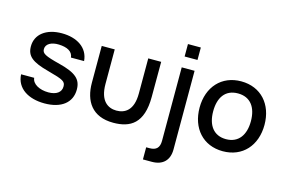

<svg xmlns="http://www.w3.org/2000/svg" viewBox="-115 -1001 2267 1513"><g transform="rotate(15 1018.0 -245.0)"><path d="M276.5 14.5C413 14.5 495.5 -49.5 495.5 -156.5C495.5 -240 449 -281.5 313 -316.5C186.5 -348.5 162 -362.5 162 -398.5C162 -439.5 205 -465.5 268.5 -463C334.5 -460.5 380.5 -438.5 385.5 -388.5H492.5C484.5 -496 391.5 -555 267.5 -555C140.5 -555 57.5 -491 57.5 -393C57.5 -313.5 103.5 -275 243 -238.5C370 -204.5 388 -193.5 388 -152.5C388 -105.5 348.5 -77.5 283.5 -77.5C211.5 -77.5 151 -110 147 -159.5H40C45.5 -46 145 14.5 276.5 14.5Z M839.5 21.5C978 21.5 1080.5 -37 1080.5 -254L1081 -540H975.5V-253.5C975.5 -114.5 907 -77.5 838.5 -77.5C770 -78 702 -118.5 702 -258V-540H596V-240C596 -90 666.5 21.5 839.5 21.5Z M1141 240H1213.5C1303 240 1353.5 190 1353.5 102V-540H1248.5V59.5C1248.5 115 1223.5 141 1168.5 141H1141ZM1248.5 -628.5H1353.5V-730H1248.5Z M1731 15C1892 15 1996 -101.5 1996 -270.5C1996 -437.5 1893 -555 1731 -555C1572 -555 1466.5 -439.5 1466.5 -270.5C1466.5 -103 1569 15 1731 15ZM1577.5 -270.5C1577.5 -380.5 1626 -456.5 1731 -456.5C1833 -456.5 1885 -383.5 1885 -270.5C1885 -160 1834 -83.5 1731 -83.5C1630 -83.5 1577.5 -156.5 1577.5 -270.5Z"/></g></svg>

Font: Eudonet SemiBold
Style: Regular
Weight: 600
Designer: Mikhail Sharanda
Foundry: Mikhail Sharanda
Version: Version 4.503;Glyphs 3.1.2 (3151)